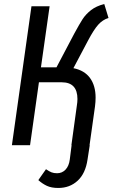

<svg xmlns="http://www.w3.org/2000/svg" viewBox="-20 -720 558 952"><path d="M416 -518 344 -382Q399 -371 426.5 -333Q454 -295 454 -236Q454 -215 451 -192L424 0H425L414 71Q404 140 365 176Q326 212 269 212Q235 212 212.5 201.5Q190 191 170 173L208 119Q224 130 235.5 134.5Q247 139 263 139Q288 139 305 121Q322 103 326 71L335 0H334L361 -196Q364 -214 364 -229Q364 -312 286 -312H173L129 0H39L136 -689H226L183 -386H260L348 -553Q374 -601 389.5 -625Q405 -649 431 -669.5Q457 -690 497 -700L518 -631Q489 -622 467 -597.5Q445 -573 416 -518Z"/></svg>

Font: Fira Sans Extra Condensed
Style: Italic
Weight: 400
Width: 3
Italic angle: -8°
Designer: Carrois Corporate & Edenspiekermann AG
Foundry: Carrois Corporate GbR & Edenspiekermann AG
Version: Version 4.203